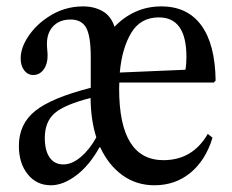

<svg xmlns="http://www.w3.org/2000/svg" viewBox="-20 -554 708 585"><path d="M343 -283.5Q343 -66 478 -66Q567 -66 613 -146L627.5 -134.5Q606.5 -65.5 560.2 -27.5Q514 10.5 450.5 10.5Q395.5 10.5 353 -20.2Q310.5 -51 285.5 -105H283Q252.5 -50 212.5 -19.8Q172.5 10.5 135 10.5Q91.5 10.5 64.5 -23Q37.5 -56.5 37.5 -109.5Q37.5 -176 87.2 -216Q137 -256 256.5 -286.5V-380Q256.5 -443.5 242.8 -469Q229 -494.5 195 -494.5Q162 -494.5 142.5 -474.5Q123 -454.5 123 -420.5Q123 -411 124 -401.8Q125 -392.5 125 -384Q125 -358.5 112.8 -342Q100.5 -325.5 81.5 -325.5Q64.5 -325.5 53.8 -339.5Q43 -353.5 43 -376Q43 -408 65.8 -442.5Q88.5 -477 125.5 -501.5Q174.5 -534.5 233 -534.5Q267 -534.5 292.5 -520Q318 -505.5 329 -472.5Q357 -502 393 -518.2Q429 -534.5 471.5 -534.5Q551 -534.5 593.2 -477Q635.5 -419.5 637 -308.5L631.5 -302.5H343.5Q343 -293.5 343 -283.5ZM464 -501Q408 -501 379.8 -453.8Q351.5 -406.5 345 -333L545 -341.5Q548 -358 548 -381Q548 -501 464 -501ZM173 -53Q199.5 -53 226.5 -76Q253.5 -99 273.5 -135.5Q256.5 -188 256 -255.5Q177.5 -235.5 147 -209.5Q116.5 -183.5 116.5 -133.5Q116.5 -95.5 131.2 -74.2Q146 -53 173 -53Z"/></svg>

Font: Libre Caslon Condensed
Style: Regular
Weight: 400
Designer: Pablo Impallari, Rodrigo Fuenzalida, Katja Schimmel, Ertekin Erdin
Foundry: Pablo Impallari, Rodrigo Fuenzalida
Version: Version 2.000; ttfautohint (v1.8.4.7-5d5b);gftools[0.9.33]